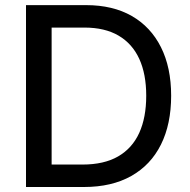

<svg xmlns="http://www.w3.org/2000/svg" viewBox="-20 -748 762 768"><path d="M315.9 0H138.2V-89.8H310.1Q396 -89.8 452.4 -122.3Q508.8 -154.8 536.9 -216.3Q564.9 -277.8 564.9 -365.2Q564.9 -451.7 537.1 -512.5Q509.3 -573.2 454.3 -605.5Q399.4 -637.7 317.4 -637.7H134.3V-727.5H324.2Q431.2 -727.5 507.1 -684.1Q583 -640.6 623.8 -559.3Q664.6 -478 664.6 -365.2Q664.6 -251.5 623.8 -169.7Q583 -87.9 504.9 -43.9Q426.8 0 315.9 0ZM186.5 -727.5V0H84V-727.5Z"/></svg>

Font: Inter Cardless
Style: Regular
Weight: 400
Designer: Rasmus Andersson
Foundry: rsms
Version: Version 4.001;git-9221beed3